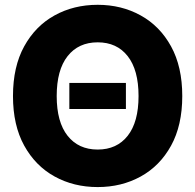

<svg xmlns="http://www.w3.org/2000/svg" viewBox="-20 -757 800 787"><path d="M380.4 9.8Q282.2 9.8 203.6 -33.7Q125 -77.1 79.1 -160.4Q33.2 -243.7 33.2 -363.3Q33.2 -483.4 79.1 -566.9Q125 -650.4 203.6 -693.8Q282.2 -737.3 380.4 -737.3Q478 -737.3 556.6 -693.8Q635.3 -650.4 681.2 -566.9Q727.1 -483.4 727.1 -363.3Q727.1 -243.2 681.2 -159.9Q635.3 -76.7 556.6 -33.4Q478 9.8 380.4 9.8ZM380.4 -144Q459 -144 503.4 -200.4Q547.9 -256.8 547.9 -363.3Q547.9 -470.2 503.4 -526.9Q459 -583.5 380.4 -583.5Q301.8 -583.5 257.1 -526.9Q212.4 -470.2 212.4 -363.3Q212.4 -256.8 257.1 -200.4Q301.8 -144 380.4 -144ZM496.1 -417V-310.1H264.2V-417Z"/></svg>

Font: Inter Tight ExtraBold
Style: Regular
Weight: 800
Designer: Rasmus Andersson
Foundry: rsms
Version: Version 3.004; ttfautohint (v1.8.4.7-5d5b)